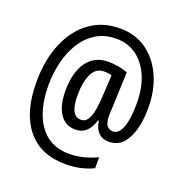

<svg xmlns="http://www.w3.org/2000/svg" viewBox="-141 -843 1007 1054"><g transform="rotate(20 362.5 -316.5)"><path d="M677 -361Q677 -249 641 -180.5Q605 -112 537 -112Q496 -112 473.5 -136.5Q451 -161 446 -202H441Q428 -158 403 -135Q378 -112 340 -112Q281 -112 249 -160.5Q217 -209 217 -294Q217 -402 261 -463Q305 -524 385 -524Q415 -524 445.5 -518.5Q476 -513 499 -504L491 -297Q490 -281 489.5 -268Q489 -255 489 -248Q489 -206 502.5 -189.5Q516 -173 538 -173Q572 -173 590.5 -221.5Q609 -270 609 -362Q609 -452 580.5 -518.5Q552 -585 501.5 -621.5Q451 -658 385 -658Q315 -658 265 -626.5Q215 -595 182.5 -542.5Q150 -490 134.5 -424.5Q119 -359 119 -291Q119 -200 144.5 -128.5Q170 -57 222 -16Q274 25 354 25Q398 25 440.5 13.5Q483 2 516 -14V50Q481 67 441.5 76Q402 85 353 85Q208 85 129.5 -11.5Q51 -108 51 -285Q51 -415 92.5 -513Q134 -611 209 -665Q284 -719 385 -718Q474 -718 539.5 -671Q605 -624 641 -543.5Q677 -463 677 -361ZM288 -292Q288 -173 351 -173Q383 -173 399 -212.5Q415 -252 419 -332L426 -460Q407 -466 381 -466Q334 -466 311 -419Q288 -372 288 -292Z"/></g></svg>

Font: Noto Sans Devanagari Condensed
Style: Regular
Weight: 400
Width: 3
Designer: Jelle Bosma - Monotype Design Team
Foundry: Monotype Imaging Inc.
Version: Version 2.004; ttfautohint (v1.8.4.7-5d5b)